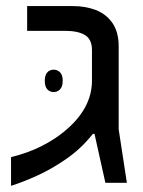

<svg xmlns="http://www.w3.org/2000/svg" viewBox="-20 -598 467 628"><path d="M16.1 9.8V-84Q69.8 -97.2 113 -118.7Q156.2 -140.1 189 -167Q280.8 -241.7 280.8 -334V-434.6Q280.8 -469.2 258.1 -483.2Q235.4 -497.1 192.9 -497.1H68.8V-578.1H219.2Q259.8 -578.1 293.5 -565.2Q327.1 -552.2 347.7 -522.9Q368.2 -493.7 368.2 -445.3V-174.8L395 0H324.7L289.1 -160.2H283.7Q246.6 -112.8 197.8 -78.9Q148.9 -44.9 100.8 -23.2Q52.7 -1.5 16.1 9.8ZM126.5 -334Q126.5 -352.5 134.8 -361.3Q143.1 -370.1 155.3 -370.1Q168 -370.1 176.5 -361.3Q185.1 -352.5 185.1 -334Q185.1 -314.9 176.5 -305.9Q168 -296.9 155.3 -296.9Q143.1 -296.9 134.8 -305.7Q126.5 -314.5 126.5 -334Z"/></svg>

Font: Lunasima
Style: Regular
Weight: 400
Designer: The DocRepair Project, Monotype Design Team
Foundry: Google
Version: Version 2.009